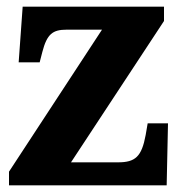

<svg xmlns="http://www.w3.org/2000/svg" viewBox="-20 -556 542 576"><path d="M7 0H480L484 -186H423L417 -151C405 -86 386 -69 334 -69H193L472 -493V-536H48L36 -369H99L107 -400C121 -454 138 -467 180 -467H286L7 -41Z"/></svg>

Font: Noto Serif Georgian SemiCondensed ExtraBold
Style: Regular
Weight: 800
Width: 4
Designer: Monotype Design Team, Akaki Razmadze
Foundry: Google LLC
Version: Version 2.003